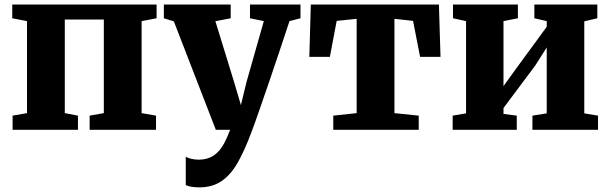

<svg xmlns="http://www.w3.org/2000/svg" viewBox="-20 -572 2688 846"><path d="M35.5 0V-62.5L99 -73.5V-479L34 -491.5V-552H670V-491.5L604 -479V-73.5L667.5 -62.5V0H375V-62.5L437.5 -73.5V-486H265.5V-73.5L323.5 -62.5V0Z M858.5 253.5Q839 253.5 823.8 251Q808.5 248.5 798.5 243.5V118Q805.5 123.5 821.5 127.5Q837.5 131.5 855.5 131.5Q882 131.5 902.8 123Q923.5 114.5 939.8 98Q956 81.5 969 56.8Q982 32 994 0H931L746 -478L702 -491.5V-552H996.5V-491.5L929 -478.5L1011.5 -210.5L1041.5 -109L1066 -210L1142.5 -479L1081.5 -491.5V-552H1304V-491.5L1255.5 -479Q1237 -422.5 1215.2 -357.5Q1193.5 -292.5 1172 -229.5Q1150.5 -166.5 1132.2 -113.8Q1114 -61 1101.8 -27Q1089.5 7 1087 12.5Q1058.5 89.5 1028 143.5Q997.5 197.5 957 225.5Q916.5 253.5 858.5 253.5Z M1448.5 0V-62.5L1551.5 -73.5V-489L1463.5 -480L1433.5 -321.5H1343L1349.5 -552H1914L1921 -321.5H1831L1800 -480L1718 -489V-73.5L1825 -62.5V0Z M1974.5 0V-62.5L2033.5 -72.5V-479L1976 -491.5V-552H2262V-491.5L2198.5 -479V-192.5L2250 -264L2389 -454V-479L2334.5 -491.5V-552H2612V-491.5L2554.5 -478V-72.5L2615 -62.5V0H2326V-62.5L2389 -72.5V-363L2339 -284L2198.5 -96V-70L2257 -62.5V0Z"/></svg>

Font: Merriweather 28pt Black
Style: Regular
Weight: 900
Version: Version 2.100